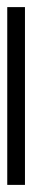

<svg xmlns="http://www.w3.org/2000/svg" viewBox="205 137 90 540"><g transform="rotate(90 250.0 407.0)"><path d="M500 381.8V431.6H0V381.8Z"/></g></svg>

Font: XB Khoramshahr
Style: Bold
Weight: 700
Designer: Behnam
Foundry: Irmug
Version: Version 8.005 2009